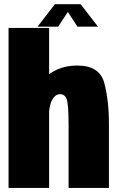

<svg xmlns="http://www.w3.org/2000/svg" viewBox="-20 -922 584 942"><path d="M22 0H221V-785H22ZM316.5 0H514.5V-312.5Q514.5 -428.5 491.8 -514.5Q469 -600.5 359 -600.5Q254 -600.5 187.8 -528.2Q121.5 -456 121.5 -361L219 -338Q219 -398.5 234.5 -429.2Q250 -460 275 -460Q298 -460 307.2 -435Q316.5 -410 316.5 -306ZM164 -791H265L313 -863.5L360 -791H461L375.5 -901.5H249.5Z"/></svg>

Font: Anybody Condensed Black
Style: Regular
Weight: 900
Width: 3
Designer: Tyler Finck
Foundry: Etcetera Type Company
Version: Version 1.113;gftools[0.9.25]